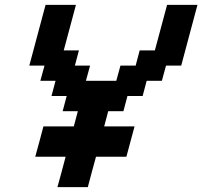

<svg xmlns="http://www.w3.org/2000/svg" viewBox="-20 -645 832 790"><path d="M216.3 125H341.3Q346.7 104 357.9 62.5Q369.1 21 375 0H500Q505.9 -21 516.8 -62.5Q527.8 -104 533.7 -125H408.7L425.3 -187.5H487.8L504.4 -250H566.9L583.5 -312.5H646L663.1 -375H725.6Q736.8 -416.5 759 -500Q781.2 -583.5 792.5 -625H667.5L617.2 -437.5H554.7L538.1 -375H475.6L458.5 -312.5H333.5L350.6 -375H288.1L304.7 -437.5H242.2L292.5 -625H167.5Q156.2 -583.5 134 -500Q111.8 -416.5 100.6 -375H163.1L146 -312.5H208.5L191.9 -250H254.4L237.8 -187.5H300.3L283.7 -125H158.7Q153.3 -104 142.1 -62.5Q130.9 -21 125 0H250Q244.6 21 233.4 62.5Q222.2 104 216.3 125Z"/></svg>

Font: Faithful 32x
Style: Oblique
Weight: 400
Foundry: Faithful Resource Pack
Version: Version 1.0; January 27, 2023